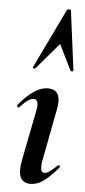

<svg xmlns="http://www.w3.org/2000/svg" viewBox="-53 -762 354 802"><g transform="rotate(5 123.5 -361.0)"><path d="M58 -47Q58 -62 63 -89L104 -297Q107 -311 107 -320Q107 -333 102 -339.5Q97 -346 89 -346Q68 -346 32 -306Q31 -305 29 -305Q25 -305 23 -308.5Q21 -312 23 -315Q59 -357 88 -376Q117 -395 145 -395Q193 -395 193 -343Q193 -326 189 -309L147 -89Q145 -80 145 -66Q145 -42 160 -42Q170 -42 182.5 -51Q195 -60 213 -77Q215 -79 217 -79Q220 -79 222 -75.5Q224 -72 221 -69Q187 -29 160.5 -10Q134 9 106 9Q58 9 58 -47ZM232 -476 179 -584 85 -474Q83 -472 81 -472Q78 -472 75.5 -473.5Q73 -475 74 -477L194 -726Q197 -731 204 -731Q212 -731 212 -726L244 -477Q244 -475 238.5 -474.5Q233 -474 232 -476Z"/></g></svg>

Font: Cormorant Infant
Style: Bold Italic
Weight: 700
Italic angle: -10°
Designer: Christian Thalmann (Catharsis Fonts)
Foundry: Catharsis Fonts
Version: Version 4.000